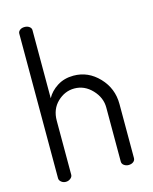

<svg xmlns="http://www.w3.org/2000/svg" viewBox="-115 -839 726 914"><g transform="rotate(-15 248.0 -381.5)"><path d="M63 -26C63 -19.3 66.2 -13.3 72.5 -8C78.8 -2.7 86.3 0 95 0C103.7 0 111.3 -2.7 118 -8C124.7 -13.3 128 -19.3 128 -26V-292C128 -330 140.2 -360.7 164.5 -384C188.8 -407.3 216.7 -419 248 -419C281.3 -419 310.3 -406 335 -380C359.7 -354 372 -324.7 372 -292V-26C372 -18 375.3 -11.7 382 -7C388.7 -2.3 396 0 404 0C413.3 0 421.2 -2.3 427.5 -7C433.8 -11.7 437 -18 437 -26V-292C437 -343.3 419.5 -387.3 384.5 -424C349.5 -460.7 308 -479 260 -479C229.3 -479 202.5 -471.7 179.5 -457C156.5 -442.3 139.3 -424.3 128 -403V-739C128 -745.7 124.8 -751.3 118.5 -756C112.2 -760.7 104.3 -763 95 -763C85.7 -763 78 -760.7 72 -756C66 -751.3 63 -745.7 63 -739Z"/></g></svg>

Font: Terminal Dosis
Style: Book
Weight: 400
Designer: EdgarTolentino, PabloImpallari, IginoMarini
Foundry: EdgarTolentino, PabloImpallari, IginoMarini
Version: Version 1.006